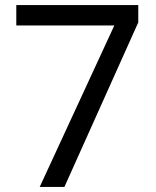

<svg xmlns="http://www.w3.org/2000/svg" viewBox="-20 -734 612 754"><path d="M136 0 429 -634H44V-714H523V-646L233 0Z"/></svg>

Font: RS Noto Sans
Style: Regular
Weight: 400
Designer: Monotype Design Team
Foundry: Monotype Imaging Inc.
Version: Version 3.10